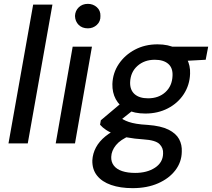

<svg xmlns="http://www.w3.org/2000/svg" viewBox="-20 -744 1100 996"><path d="M24 0 152 -720H252L124 0Z M269 0 357 -502H457L369 0ZM436 -597Q406 -597 388 -615Q370 -633 369 -661Q370 -688 388.5 -706Q407 -724 436 -724Q463 -724 482.5 -706.5Q502 -689 501 -661Q502 -633 482.5 -615Q463 -597 436 -597Z M668 232Q604 232 556.5 215.5Q509 199 483.5 167Q458 135 459 88Q461 52 478 20.5Q495 -11 527 -37Q559 -63 606 -84L654 -40Q605 -20 581.5 9Q558 38 557 70Q556 96 570.5 115Q585 134 613.5 143.5Q642 153 681 153Q743 153 784 126Q825 99 826 53Q828 24 807.5 3.5Q787 -17 724 -21Q677 -24 640.5 -31Q604 -38 577 -47.5Q550 -57 531 -69.5Q512 -82 499 -97L503 -120L617 -216L690 -188L567 -90L595 -139Q607 -131 619.5 -124Q632 -117 648 -111.5Q664 -106 687.5 -102Q711 -98 747 -96Q815 -91 854 -71.5Q893 -52 909 -22.5Q925 7 923 44Q922 97 889.5 139.5Q857 182 800 207Q743 232 668 232ZM734 -155Q677 -155 638 -175Q599 -195 580.5 -229.5Q562 -264 563 -308Q565 -366 596.5 -412.5Q628 -459 680 -486.5Q732 -514 797 -514Q854 -514 892.5 -493.5Q931 -473 949.5 -438.5Q968 -404 966 -361Q964 -303 933.5 -256Q903 -209 851 -182Q799 -155 734 -155ZM748 -234Q803 -234 838 -266Q873 -298 875 -351Q877 -392 852.5 -413Q828 -434 783 -434Q729 -434 693 -402Q657 -370 655 -317Q654 -277 678.5 -255.5Q703 -234 748 -234ZM864 -424 853 -502H1060L1047 -434Z"/></svg>

Font: DM Sans 16pt Medium
Style: Italic
Weight: 500
Italic angle: -10°
Version: Version 4.004;gftools[0.9.30]